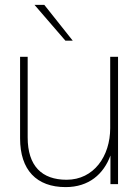

<svg xmlns="http://www.w3.org/2000/svg" viewBox="-20 -752 564 784"><path d="M93 -191V-520H62V-187C62 -58 129 12 248 12C343 12 403 -41 431 -117V0H462V-520H430V-229C430 -114 363 -18 252 -18C151 -18 93 -74 93 -191ZM121 -732 247 -586H277L161 -732Z"/></svg>

Font: Aspekta 100
Style: Regular
Weight: 100
Designer: Ivo Dolenc
Version: Version 2.000